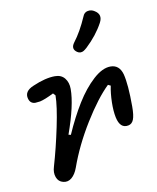

<svg xmlns="http://www.w3.org/2000/svg" viewBox="-92 -898 804 986"><g transform="rotate(-10 310.0 -404.5)"><path d="M157.5 16Q132.5 10 123.5 -14.8Q114.5 -39.5 124 -69.5Q150.5 -160 172.8 -266.5Q195 -373 195.5 -428.5L184.5 -440.5Q137.5 -417 112 -411.5Q99 -409.5 87.8 -409Q76.5 -408.5 67 -415Q57.5 -421.5 53.5 -436Q42 -476 93 -497Q159.5 -526 209.5 -526Q242.5 -526 260.2 -503.8Q278 -481.5 278 -447.5Q278 -363.5 226 -218L238 -215Q276.5 -302.5 318.2 -370Q360 -437.5 408.2 -481.5Q456.5 -525.5 499 -525.5Q545 -525.5 559.5 -474Q573.5 -419 573.5 -304Q573.5 -257.5 565 -236.2Q556.5 -215 537.5 -211.5Q493.5 -202.5 480.5 -263.5Q473.5 -297 474.5 -343.2Q475.5 -389.5 483.5 -428.5L470 -435Q409.5 -376.5 341.2 -266Q273 -155.5 233.5 -44.5Q221.5 -11.5 201.8 5.2Q182 22 157.5 16ZM337 -679Q315 -649 343 -629.5Q351.5 -623.5 360.5 -623.5Q369.5 -623.5 377 -628Q384.5 -632.5 394.5 -641.5Q452 -695.5 484.5 -756Q506 -796.5 469 -819Q453 -830 433.8 -826.5Q414.5 -823 407 -802Q375 -728.5 337 -679Z"/></g></svg>

Font: Monaspace Radon
Style: Regular
Weight: 400
Designer: Riley Cran & the Lettermatic Team
Foundry: Lettermatic
Version: Version 1.000 (Monaspace Radon)